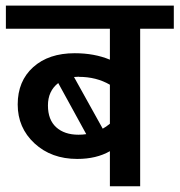

<svg xmlns="http://www.w3.org/2000/svg" viewBox="-35 -646 623 666"><path d="M237.3 -178.7Q252 -178.7 264.2 -180.7L167 -357.9Q131.3 -330.1 131.3 -280.3Q131.3 -230.5 159.9 -204.6Q188.5 -178.7 237.3 -178.7ZM238.8 -379.4V-379.9Q232.4 -379.9 221.7 -378.9L321.3 -199.7Q332.5 -205.6 346.2 -216.8V-352.1Q299.3 -379.4 238.8 -379.4ZM346.2 0V-121.6Q299.3 -94.7 232.9 -94.7Q143.1 -94.7 84.7 -148.7Q26.4 -202.6 26.4 -283.7Q26.4 -364.7 80.1 -413.1Q133.8 -461.4 224.1 -461.4Q292.5 -461.4 346.2 -439V-546.4H-14.6V-626.5H567.9V-546.4H451.2V0Z"/></svg>

Font: Yantramanav Medium
Style: Regular
Weight: 500
Version: Version 1.001;PS 1.0;hotconv 1.0.72;makeotf.lib2.5.5900; ttf